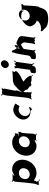

<svg xmlns="http://www.w3.org/2000/svg" viewBox="1571 -2389 1093 4275"><g transform="rotate(-90 2117.5 -251.5)"><path d="M696 -257C717 -407 629 -528 479 -528C426 -528 430 -512 360 -487C341 -479 377 -468 335 -460C326 -460 375 -458 337 -458C332 -466 383 -483 347 -494C338 -494 386 -495 348 -495C339 -505 395 -521 364 -526C355 -526 399 -529 361 -529C346 -524 377 -517 329 -517H257C230 -517 249 -527 203 -536C194 -536 240 -535 202 -535C201 -525 254 -497 213 -479C204 -479 180 26 142 26C130 44 163 71 116 81C107 81 154 82 116 82C118 73 195 63 175 63H233C242 63 260 76 261 88C240 97 242 99 243 92C236 75 229 47 211 29C189 29 213 -141 200 -47C188 35 188 21 206 13C227 13 225 14 230 -24C234 -54 249 -39 276 -22C310 0 352 15 403 15C553 15 675 -107 696 -257ZM508 -257C498 -186 438 -136 371 -136C305 -136 259 -186 269 -257C279 -327 336 -377 405 -377C477 -377 518 -327 508 -257Z M791 -256C770 -106 858 15 1008 15C1061 15 1057 -1 1127 -26C1146 -34 1110 -45 1151 -53C1160 -53 1112 -55 1150 -55C1154 -47 1104 -30 1140 -19C1149 -19 1102 -18 1140 -18C1148 -8 1092 9 1123 14C1132 14 1088 16 1126 16C1141 11 1110 4 1158 4H1230C1256 4 1238 14 1283 23C1292 23 1247 22 1285 22C1285 12 1233 -16 1274 -34C1283 -34 1279 -344 1317 -344C1329 -362 1296 -389 1344 -399C1353 -399 1304 -400 1342 -400C1341 -391 1265 -381 1285 -381C1285 -381 1225 -383 1232 -386C1244 -395 1230 -404 1226 -402C1225 -395 1224 -393 1245 -393C1270 -389 1275 -377 1283 -431C1290 -482 1290 -471 1271 -463C1249 -463 1251 -464 1250 -458C1246 -460 1239 -472 1214 -488C1179 -511 1136 -528 1084 -528C934 -528 812 -406 791 -256ZM979 -256C989 -327 1049 -377 1116 -377C1182 -377 1228 -327 1218 -256C1208 -186 1151 -136 1082 -136C1010 -136 969 -186 979 -256Z M1813 -383C1859 -383 1886 -364 1890 -362C1896 -360 1928 -429 1932 -427C1943 -434 1947 -461 1955 -465V-466C1956 -457 1951 -449 1948 -453C1948 -453 1912 -489 1838 -501C1736 -518 1621 -425 1597 -317C1573 -207 1653 -121 1750 -121C1798 -121 1808 -125 1803 -87C1798 -49 1801 -98 1838 -98C1851 -102 1859 -118 1865 -125C1877 -129 1873 -130 1868 -145C1864 -157 1871 -156 1860 -151C1855 -149 1823 -130 1777 -130C1710 -130 1663 -186 1673 -257C1683 -327 1746 -383 1813 -383Z M2520 -513C2492 -513 2421 -513 2396 -491C2367 -469 2407 -512 2382 -494L2299 -420C2229 -359 2228 -340 2182 -280C2157 -258 2210 -300 2185 -278C2182 -295 2257 -412 2240 -447C2215 -425 2302 -736 2277 -714C2254 -710 2318 -781 2304 -769C2279 -747 2328 -792 2303 -770C2267 -739 2288 -773 2245 -751C2220 -729 2212 -773 2187 -751C2143 -729 2167 -785 2132 -769C2115 -737 2172 -754 2144 -714C2119 -692 2089 -166 2064 -144C2036 -104 2070 -119 2036 -88C2011 -66 2063 -108 2038 -86C2024 -73 2103 -128 2096 -106C2071 -84 2179 -128 2154 -106C2147 -84 2224 -116 2208 -86V-88C2175 -76 2220 -148 2197 -144C2172 -122 2228 -205 2203 -183C2185 -209 2230 -315 2197 -326C2172 -304 2219 -347 2194 -325C2178 -270 2256 -260 2260 -206C2235 -184 2358 -140 2335 -117C2311 -93 2367 -125 2341 -101C2316 -79 2368 -122 2343 -100C2319 -81 2381 -128 2361 -106C2336 -84 2456 -128 2431 -106C2459 -84 2574 -110 2584 -74C2559 -52 2560 -57 2569 -121C2543 -200 2489 -238 2435 -276C2413 -276 2315 -386 2300 -282C2287 -189 2248 -202 2257 -202C2278 -202 2279 -200 2283 -225C2300 -250 2331 -266 2366 -253C2387 -228 2498 -324 2526 -324C2596 -362 2662 -400 2673 -448C2645 -480 2643 -485 2677 -515C2672 -529 2601 -513 2520 -513Z M2697 0C2719 0 2779 -2 2788 -66C2815 -130 2833 10 2841 -46C2850 -110 2835 16 2844 -48C2855 -123 2819 -21 2831 -103L2876 -423C2888 -505 2893 -403 2904 -478C2913 -542 2893 -416 2902 -480C2910 -536 2853 -396 2844 -460C2853 -524 2775 -396 2784 -460C2775 -524 2721 -406 2731 -480C2740 -544 2721 -414 2730 -478C2738 -533 2735 -377 2741 -423L2696 -103C2702 -149 2688 -124 2656 -114C2634 -114 2634 -110 2625 -46C2617 10 2657 0 2697 0ZM2741 -690C2734 -642 2768 -602 2814 -602C2860 -602 2904 -642 2911 -690C2918 -738 2884 -778 2838 -778C2792 -778 2748 -738 2741 -690Z M3011 0C3032 0 3091 -1 3096 -36C3114 -36 3134 9 3148 -17C3148 -17 3146 17 3151 -18C3143 -28 3130 -21 3137 -74L3163 -254C3168 -292 3208 -294 3253 -329C3296 -329 3312 -257 3312 -254L3286 -74C3283 -56 3264 8 3259 -18C3259 -18 3255 18 3260 -17C3271 -26 3295 -1 3318 -36C3318 -36 3371 -1 3376 -36C3394 -36 3415 9 3429 -17C3429 -17 3427 17 3432 -18C3424 -28 3412 -21 3419 -74L3450 -290C3465 -397 3366 -398 3301 -433C3265 -433 3224 -381 3198 -393C3188 -386 3175 -339 3175 -367L3179 -402C3185 -422 3205 -451 3220 -462C3235 -472 3247 -474 3251 -466L3247 -433C3236 -393 3221 -385 3233 -385C3254 -385 3180 -386 3186 -427C3168 -427 3149 -480 3140 -489C3145 -525 3112 -535 3088 -535C3089 -525 3089 -495 3080 -474C3061 -465 3017 -159 3017 -159C3015 -147 3000 -120 2969 -110C2947 -110 2948 -107 2939 -45C2931 10 2971 0 3011 0Z M3611 188C3660 260 3750 275 3834 275C4009 275 4058 208 4089 79C4133 79 4126 -278 4139 -278C4186 -296 4143 -324 4166 -334C4210 -334 4152 -336 4165 -336C4198 -327 4111 -316 4106 -316H4001C4048 -312 3997 -307 4008 -299C4051 -289 3993 -276 4008 -269C4052 -269 3998 -271 4011 -271C4053 -278 3987 -286 3994 -292C4011 -314 3919 -327 3887 -327C3818 -327 3670 -235 3667 -123C3695 -11 3796 58 3914 15C3960 15 4011 -58 4042 -80C4058 -148 4068 -159 4050 -164C4028 -164 4025 -166 4024 -160C4019 -149 4019 -143 3999 -142C3992 -145 3982 -131 3974 -131C3926 -63 3839 -8 3794 27C3742 68 3735 76 3758 56C3765 52 3770 41 3779 35C3800 30 3796 25 3795 29C3793 33 3785 46 3781 48C3778 71 3689 109 3677 109C3649 117 3609 120 3590 114C3577 106 3579 105 3560 114C3554 126 3566 156 3611 188ZM3799 -256C3809 -327 3869 -377 3936 -377C4002 -377 4048 -327 4038 -256C4028 -186 3971 -136 3902 -136C3830 -136 3789 -186 3799 -256Z"/></g></svg>

Font: Hussar Przerywany
Style: Obl
Weight: 400
Foundry: Cannot Into Space Fonts
Version: Version 0.982